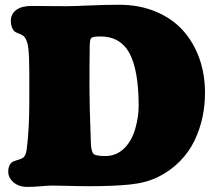

<svg xmlns="http://www.w3.org/2000/svg" viewBox="-20 -749 885 787"><path d="M346.7 14.2Q306.6 14.2 261.5 12.9Q216.3 11.7 194.3 11.7Q179.7 11.7 148.4 14.4Q117.2 17.1 91.8 17.1Q57.6 17.1 35.6 -1.5Q13.7 -20 13.7 -45.9Q13.7 -70.3 26.9 -82Q33.2 -87.9 51 -93Q68.8 -98.1 74.2 -102.1Q86.4 -111.8 89.4 -136.2Q100.1 -219.7 100.1 -330.1V-450.2Q100.1 -517.6 96.2 -550.3Q92.3 -583 80.6 -597.2Q73.7 -605.5 58.3 -611.1Q43 -616.7 39.1 -620.6Q24.4 -636.2 24.4 -663.6Q24.4 -691.9 46.6 -708.3Q68.8 -724.6 108.9 -724.6Q124 -724.6 174.3 -724.1Q224.6 -723.6 252 -723.6Q278.8 -723.6 345.7 -726.6Q412.6 -729.5 468.3 -729.5Q550.3 -729.5 617.2 -701.9Q684.1 -674.3 728.3 -626Q772.5 -577.6 796.4 -511.7Q820.3 -445.8 820.3 -368.7Q820.3 -316.9 809.8 -267.8Q799.3 -218.8 777.1 -172.4Q754.9 -126 716.3 -86.9Q677.7 -47.9 626.5 -22.9Q578.6 0.5 512.5 7.3Q446.3 14.2 346.7 14.2ZM411.6 -109.4Q457.5 -109.4 490.2 -142.1Q520.5 -172.4 534.4 -221.2Q548.3 -270 548.3 -313.5Q548.3 -460.9 511 -530.3Q473.6 -599.6 391.6 -599.6Q362.8 -599.6 355.5 -594.2Q353.5 -592.8 352.3 -590.8Q351.1 -588.9 350.3 -585.7Q349.6 -582.5 349.1 -579.8Q348.6 -577.1 348.4 -572.5Q348.1 -567.9 347.9 -564.9Q347.7 -562 347.7 -556.6Q347.7 -551.3 347.7 -548.8Q346.7 -500.5 346.7 -389.2Q346.7 -317.4 352.5 -162.6Q353.5 -130.9 362.3 -119.6Q370.1 -109.4 411.6 -109.4Z"/></svg>

Font: Cooper* Black
Style: Regular
Weight: 900
Designer: Owen Earl
Foundry: indestructible type*
Version: Version 0.001